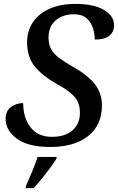

<svg xmlns="http://www.w3.org/2000/svg" viewBox="-20 -744 605 985"><path d="M238 10Q124 10 66.5 -32.5Q9 -75 9 -134Q9 -175 36 -195Q63 -215 99 -215Q99 -140 136.5 -91Q174 -42 247 -42Q314 -42 352 -75.5Q390 -109 390 -164Q390 -194 381 -217.5Q372 -241 345 -264.5Q318 -288 265 -317Q198 -355 158.5 -403Q119 -451 119 -527Q119 -585 148.5 -629.5Q178 -674 234 -699Q290 -724 367 -724Q460 -724 512.5 -693.5Q565 -663 565 -615Q565 -581 541.5 -561Q518 -541 466 -541Q466 -569 457 -599Q448 -629 424.5 -650Q401 -671 358 -671Q324 -671 294.5 -658Q265 -645 247 -618.5Q229 -592 229 -551Q229 -515 243 -490.5Q257 -466 285 -445.5Q313 -425 355 -401Q431 -358 467 -311.5Q503 -265 503 -204Q503 -102 432 -46Q361 10 238 10ZM114 208Q129 175 145 136Q161 97 173 61H271L269 71Q256 92 236 119Q216 146 194 173Q172 200 153 221H111Z"/></svg>

Font: Noto Serif Medium
Style: Italic
Weight: 500
Italic angle: -12°
Designer: Monotype Design Team
Foundry: Monotype Imaging Inc.
Version: Version 2.014; ttfautohint (v1.8.4.7-5d5b)